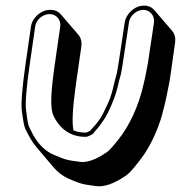

<svg xmlns="http://www.w3.org/2000/svg" viewBox="-20 -550 643 682"><path d="M90 -456 70 -317C58 -233 54 -178 58 -152C62 -130 63 -106 72 -88C84 -65 94 -45 109 -28L169 43C185 62 203 75 222 84C269 105 278 105 321 111C349 115 385 103 427 74C439 66 454 49 473 24C503 -13 529 -61 549 -120C556 -139 559 -158 565 -178L571 -205C577 -235 583 -262 586 -286L602 -399C604 -415 601 -429 591 -441L530 -512C520 -524 508 -530 491 -530C459 -530 428 -502 423 -470L406 -357C401 -326 398 -302 394 -286L387 -260C380 -227 372 -201 363 -182C356 -167 343 -138 334 -126L321 -109C314 -100 306 -93 301 -86C293 -81 287 -79 285 -79C269 -79 254 -81 241 -87C235 -114 238 -167 249 -246L269 -385C271 -401 268 -415 258 -427L197 -498C187 -510 174 -515 158 -515C126 -515 95 -488 90 -456ZM194 -456 174 -317C161 -225 157 -167 170 -139C193 -91 231 -64 283 -64C294 -64 302 -70 311 -75C317 -85 324 -90 332 -101L345 -119C351 -127 357 -137 363 -149C380 -185 391 -209 402 -259L409 -285C413 -302 416 -325 421 -357L438 -470C441 -494 465 -515 489 -515C513 -515 530 -494 527 -470L510 -357C507 -333 502 -307 496 -277L490 -251C473 -173 438 -101 401 -55C382 -31 368 -15 359 -9C318 19 287 28 265 25C223 19 217 20 169 -1C142 -13 117 -36 97 -72C93 -79 90 -87 85 -96C77 -112 76 -136 73 -156C69 -179 73 -234 85 -317L105 -456C108 -480 132 -500 156 -500C180 -500 197 -480 194 -456Z"/></svg>

Font: AppleStorm
Style: ShdXbdIta
Weight: 800
Foundry: Cannot Into Space Fonts
Version: Version 1.01